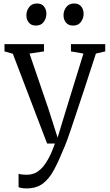

<svg xmlns="http://www.w3.org/2000/svg" viewBox="-20 -800 613 1070"><path d="M127.5 250Q114 250 101.8 248Q89.5 246 83.5 243V168Q89.5 171 102.8 172.5Q116 174 129 174Q147.5 174 166.5 168Q185.5 162 205.2 144.2Q225 126.5 245.5 91.8Q266 57 286 0H242.5L51.5 -500.5L5 -513.5V-554H225V-513.5L144.5 -501.5L249.5 -194.5L301 -33L350.5 -195.5L445 -501.5L375.5 -513.5V-554H566.5V-513.5L514.5 -501.5Q479.5 -393 452.8 -312.2Q426 -231.5 407 -174.2Q388 -117 375.2 -79Q362.5 -41 354 -18.2Q345.5 4.5 340.5 16Q309.5 92.5 281.8 144.8Q254 197 218.2 223.5Q182.5 250 127.5 250ZM179 -657.5Q154.5 -657.5 140.8 -674Q127 -690.5 127 -715Q127 -739.5 142 -760Q157 -780.5 186 -780.5H187Q212 -780.5 225.2 -764Q238.5 -747.5 238.5 -723Q238.5 -698.5 223.8 -678Q209 -657.5 180 -657.5ZM386 -657.5Q361.5 -657.5 347.8 -674Q334 -690.5 334 -715Q334 -739.5 349 -760Q364 -780.5 393 -780.5H394Q419 -780.5 432.5 -764Q446 -747.5 446 -723Q446 -698.5 431.2 -678Q416.5 -657.5 387 -657.5Z"/></svg>

Font: Merriweather 20pt Light
Style: Regular
Weight: 300
Version: Version 2.100